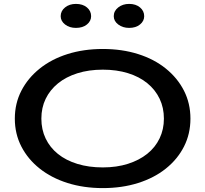

<svg xmlns="http://www.w3.org/2000/svg" viewBox="-20 -951 1053 984"><path d="M507 13Q409 13 326.5 -13Q244 -39 183.5 -87Q123 -135 89.5 -200Q56 -265 56 -343Q56 -421 89.5 -486Q123 -551 183.5 -599.5Q244 -648 326.5 -674Q409 -700 507 -700Q605 -700 687.5 -674Q770 -648 830 -599.5Q890 -551 923 -486Q956 -421 956 -343Q956 -265 923 -200Q890 -135 830 -87Q770 -39 687.5 -13Q605 13 507 13ZM507 -93Q578 -93 636 -111.5Q694 -130 735 -163Q776 -196 798 -242Q820 -288 820 -343Q820 -399 798 -445Q776 -491 735 -524.5Q694 -558 636 -576Q578 -594 507 -594Q435 -594 376.5 -575.5Q318 -557 277 -523.5Q236 -490 214 -444.5Q192 -399 192 -343Q192 -287 214 -241Q236 -195 277 -162Q318 -129 376.5 -111Q435 -93 507 -93ZM642 -808Q609 -808 586 -825.5Q563 -843 563 -868Q563 -895 586 -913Q609 -931 642 -931Q676 -931 697.5 -913Q719 -895 719 -868Q719 -843 697.5 -825.5Q676 -808 642 -808ZM369 -808Q336 -808 313.5 -825.5Q291 -843 291 -868Q291 -895 313.5 -913Q336 -931 369 -931Q404 -931 425.5 -913Q447 -895 447 -868Q447 -843 425.5 -825.5Q404 -808 369 -808Z"/></svg>

Font: BioRhyme SemiExpanded SemiBold
Style: Regular
Weight: 600
Width: 6
Designer: Aoife Mooney
Foundry: Aoife Mooney Type
Version: Version 1.600;gftools[0.9.33]